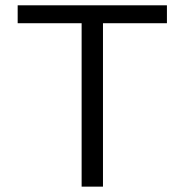

<svg xmlns="http://www.w3.org/2000/svg" viewBox="-20 -696 687 716"><path d="M364 0V-609.4H602.5V-676.2H45.9V-609.4H284.4V0Z"/></svg>

Font: Estedad VF
Style: Regular
Weight: 100
Designer: Amin Abedi
Version: Version 7.3